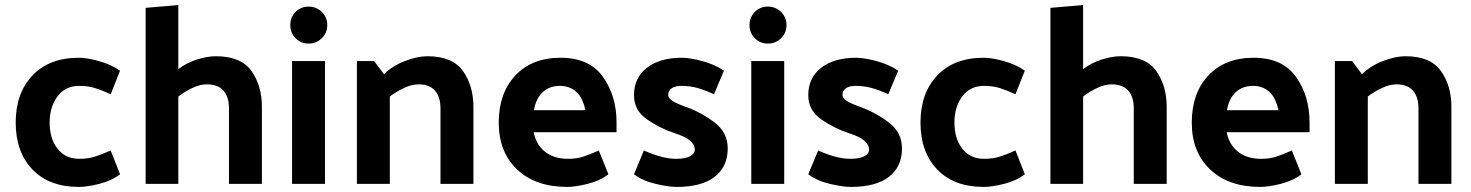

<svg xmlns="http://www.w3.org/2000/svg" viewBox="-20 -726 5808 758"><path d="M293 -387Q238 -387 207 -345.5Q176 -304 176 -242Q176 -179 207 -139Q238 -99 293 -99Q327 -99 354.5 -107.5Q382 -116 417 -132L454 -38Q420 -12 371.5 0Q323 12 292 12Q174 12 108 -57Q42 -126 42 -242Q42 -358 108 -428Q174 -498 292 -498Q323 -498 370.5 -485Q418 -472 454 -447L417 -354Q382 -370 354.5 -378.5Q327 -387 293 -387Z M684 -453Q716 -478 757.5 -491Q799 -504 832 -504Q931 -504 972.5 -446Q1014 -388 1014 -304V0H884V-298Q884 -344 862 -368.5Q840 -393 797 -393Q769 -393 739 -378.5Q709 -364 684 -345V0H555V-695L684 -706Z M1198 -700Q1229 -700 1250.5 -679Q1272 -658 1272 -627Q1272 -596 1250.5 -575Q1229 -554 1198 -554Q1168 -554 1147 -575Q1126 -596 1126 -627Q1126 -658 1147 -679Q1168 -700 1198 -700ZM1263 -485V0H1133V-485Z M1496 -433Q1529 -466 1578.5 -485Q1628 -504 1667 -504Q1766 -504 1807.5 -446Q1849 -388 1849 -304V0H1719V-298Q1719 -344 1697 -368.5Q1675 -393 1633 -393Q1605 -393 1574.5 -378.5Q1544 -364 1519 -345V0H1389V-485H1457Z M2220 12Q2094 12 2021.5 -57Q1949 -126 1949 -242Q1949 -358 2014.5 -428Q2080 -498 2193 -498Q2307 -498 2360.5 -422.5Q2414 -347 2414 -244V-204H2087Q2096 -156 2131 -127.5Q2166 -99 2223 -99Q2256 -99 2282.5 -107.5Q2309 -116 2344 -132L2382 -38Q2348 -12 2299.5 0Q2251 12 2220 12ZM2291 -291Q2281 -340 2255 -363.5Q2229 -387 2190 -387Q2150 -387 2123 -362.5Q2096 -338 2088 -291Z M2799 -354Q2764 -370 2734 -378.5Q2704 -387 2670 -387Q2645 -387 2631.5 -377.5Q2618 -368 2618 -351Q2618 -339 2634.5 -328Q2651 -317 2688 -304Q2749 -282 2801 -242.5Q2853 -203 2853 -140Q2853 -68 2801.5 -28Q2750 12 2651 12Q2620 12 2568.5 0Q2517 -12 2483 -38L2522 -132Q2557 -116 2589.5 -107.5Q2622 -99 2649 -99Q2685 -99 2704 -109Q2723 -119 2723 -135Q2723 -155 2704 -171Q2685 -187 2644 -200Q2586 -219 2534.5 -254.5Q2483 -290 2483 -350Q2483 -419 2534 -458.5Q2585 -498 2672 -498Q2703 -498 2752 -485Q2801 -472 2838 -447Z M3011 -700Q3042 -700 3063.5 -679Q3085 -658 3085 -627Q3085 -596 3063.5 -575Q3042 -554 3011 -554Q2981 -554 2960 -575Q2939 -596 2939 -627Q2939 -658 2960 -679Q2981 -700 3011 -700ZM3076 -485V0H2946V-485Z M3487 -354Q3452 -370 3422 -378.5Q3392 -387 3358 -387Q3333 -387 3319.5 -377.5Q3306 -368 3306 -351Q3306 -339 3322.5 -328Q3339 -317 3376 -304Q3437 -282 3489 -242.5Q3541 -203 3541 -140Q3541 -68 3489.5 -28Q3438 12 3339 12Q3308 12 3256.5 0Q3205 -12 3171 -38L3210 -132Q3245 -116 3277.5 -107.5Q3310 -99 3337 -99Q3373 -99 3392 -109Q3411 -119 3411 -135Q3411 -155 3392 -171Q3373 -187 3332 -200Q3274 -219 3222.5 -254.5Q3171 -290 3171 -350Q3171 -419 3222 -458.5Q3273 -498 3360 -498Q3391 -498 3440 -485Q3489 -472 3526 -447Z M3865 -387Q3810 -387 3779 -345.5Q3748 -304 3748 -242Q3748 -179 3779 -139Q3810 -99 3865 -99Q3899 -99 3926.5 -107.5Q3954 -116 3989 -132L4026 -38Q3992 -12 3943.5 0Q3895 12 3864 12Q3746 12 3680 -57Q3614 -126 3614 -242Q3614 -358 3680 -428Q3746 -498 3864 -498Q3895 -498 3942.5 -485Q3990 -472 4026 -447L3989 -354Q3954 -370 3926.5 -378.5Q3899 -387 3865 -387Z M4256 -453Q4288 -478 4329.5 -491Q4371 -504 4404 -504Q4503 -504 4544.5 -446Q4586 -388 4586 -304V0H4456V-298Q4456 -344 4434 -368.5Q4412 -393 4369 -393Q4341 -393 4311 -378.5Q4281 -364 4256 -345V0H4127V-695L4256 -706Z M4956 12Q4830 12 4757.5 -57Q4685 -126 4685 -242Q4685 -358 4750.5 -428Q4816 -498 4929 -498Q5043 -498 5096.5 -422.5Q5150 -347 5150 -244V-204H4823Q4832 -156 4867 -127.5Q4902 -99 4959 -99Q4992 -99 5018.5 -107.5Q5045 -116 5080 -132L5118 -38Q5084 -12 5035.5 0Q4987 12 4956 12ZM5027 -291Q5017 -340 4991 -363.5Q4965 -387 4926 -387Q4886 -387 4859 -362.5Q4832 -338 4824 -291Z M5357 -433Q5390 -466 5439.5 -485Q5489 -504 5528 -504Q5627 -504 5668.5 -446Q5710 -388 5710 -304V0H5580V-298Q5580 -344 5558 -368.5Q5536 -393 5494 -393Q5466 -393 5435.5 -378.5Q5405 -364 5380 -345V0H5250V-485H5318Z"/></svg>

Font: Palanquin
Style: Bold
Weight: 700
Designer: Pria Ravichandran
Version: Version 1.0.4